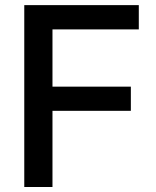

<svg xmlns="http://www.w3.org/2000/svg" viewBox="-20 -748 624 768"><path d="M77.1 0V-727.5H535.2V-630.4H189.9V-401.4H503.4V-304.7H189.9V0Z"/></svg>

Font: V-Inter
Style: Medium-500
Weight: 500
Designer: Rasmus Andersson
Foundry: rsms
Version: Version 4.000;git-4146feb